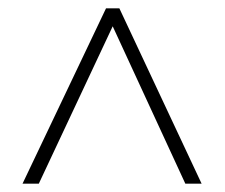

<svg xmlns="http://www.w3.org/2000/svg" viewBox="-20 -740 540 460"><path d="M234 -720 34 -300H73L250 -677L424 -300H463L266 -720Z"/></svg>

Font: Noto Sans Gurmukhi UI SemiCondensed ExtraLight
Style: Regular
Weight: 200
Width: 4
Designer: Jelle Bosma - Monotype Design Team
Foundry: Monotype Imaging Inc.
Version: Version 2.004